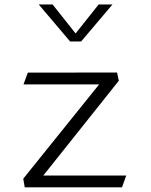

<svg xmlns="http://www.w3.org/2000/svg" viewBox="-20 -818 660 838"><path d="M491 -501.5 498.5 -465.5 152 -30.5 141.5 -52H531L512.5 -0.5H88L81.5 -38L421 -460L429 -449.5H82.5L101.5 -501ZM286 -637H334L471 -798.5H410.5L310 -672L209.5 -798.5H149Z"/></svg>

Font: Monaspace Argon Var
Style: Regular
Weight: 400
Designer: Riley Cran and the Lettermatic Team
Version: Version 1.000 (Monaspace Argon Var)